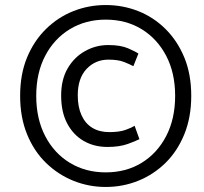

<svg xmlns="http://www.w3.org/2000/svg" viewBox="-20 -728 809 763"><path d="M400 15Q333 15 272 -9.5Q211 -34 163 -80.5Q115 -127 87.5 -194.5Q60 -262 60 -347Q60 -433 87.5 -499.5Q115 -566 163 -613Q211 -660 272 -684Q333 -708 400 -708Q468 -708 529 -684Q590 -660 637.5 -613Q685 -566 712.5 -499.5Q740 -433 740 -347Q740 -262 712.5 -194.5Q685 -127 637.5 -80.5Q590 -34 529 -9.5Q468 15 400 15ZM407 -144Q354 -144 312.5 -168Q271 -192 247 -237.5Q223 -283 223 -348Q223 -412 249 -456.5Q275 -501 318 -525Q361 -549 410 -549Q459 -549 489 -536Q519 -523 530 -515L510 -465Q495 -473 472 -482Q449 -491 411 -491Q359 -491 324 -454Q289 -417 289 -349Q289 -303 304 -270Q319 -237 347 -220Q375 -203 414 -203Q455 -203 479.5 -212Q504 -221 515 -228L534 -175Q521 -168 488 -156Q455 -144 407 -144ZM400 -43Q481 -43 543 -81Q605 -119 640.5 -187.5Q676 -256 676 -347Q676 -438 640.5 -506Q605 -574 543 -612Q481 -650 400 -650Q320 -650 257.5 -612Q195 -574 159.5 -506Q124 -438 124 -347Q124 -256 159.5 -187.5Q195 -119 257.5 -81Q320 -43 400 -43Z"/></svg>

Font: Ubuntu Sans
Style: Italic
Weight: 400
Italic angle: -13.5°
Designer: Dalton Maag Ltd
Foundry: Dalton Maag Ltd
Version: Version 1.006